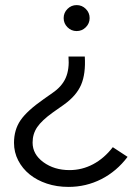

<svg xmlns="http://www.w3.org/2000/svg" viewBox="-20 -729 546 754"><path d="M152 -340 186 -364Q223 -389 238 -423Q253 -457 249 -507H313Q317 -439 298.5 -396Q280 -353 231 -318L187 -287Q144 -256 126 -229.5Q108 -203 108 -169Q108 -123 150.5 -92Q193 -61 253 -61Q302 -61 345.5 -84Q389 -107 423 -151L481 -113Q438 -56 378 -25.5Q318 5 249 5Q203 5 164 -8Q125 -21 96.5 -44Q68 -67 51.5 -99Q35 -131 35 -168Q35 -219 60.5 -256.5Q86 -294 152 -340ZM281 -607Q260 -607 245 -622Q230 -637 230 -658Q230 -679 245 -694Q260 -709 281 -709Q302 -709 317 -694Q332 -679 332 -658Q332 -637 317 -622Q302 -607 281 -607Z"/></svg>

Font: Red Hat Display
Style: Regular
Weight: 400
Designer: Pentagram / MCKL
Foundry: Pentagram / MCKL
Version: Version 1.003; Red Hat Display